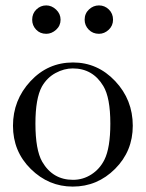

<svg xmlns="http://www.w3.org/2000/svg" viewBox="-20 -679 540 710"><path d="M99 -606Q99 -629 114.5 -644Q130 -659 151 -659Q171 -659 187.5 -643.5Q204 -628 204 -606Q204 -584 187.5 -569Q171 -554 151 -554Q128 -554 113.5 -569.5Q99 -585 99 -606ZM293 -606Q293 -629 309 -644Q325 -659 346 -659Q367 -659 382.5 -644Q398 -629 398 -606Q398 -584 382 -569Q366 -554 346 -554Q323 -554 308 -569.5Q293 -585 293 -606ZM250 -448Q341 -448 406 -379Q471 -310 471 -214Q471 -120 405.5 -54.5Q340 11 249 11Q160 11 94 -54Q28 -119 28 -214Q28 -309 92.5 -378.5Q157 -448 250 -448ZM111 -222Q111 -125 136 -81Q175 -14 250 -14Q287 -14 318 -34Q349 -54 366 -88Q388 -132 388 -222Q388 -318 362 -361Q323 -426 249 -426Q217 -426 185.5 -409Q154 -392 135 -359Q111 -315 111 -222Z"/></svg>

Font: CMU Serif
Style: Roman
Weight: 500
Version: Version 0.7.0